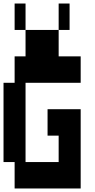

<svg xmlns="http://www.w3.org/2000/svg" viewBox="-20 -1050 540 1090"><path d="M125 -1030V-880H63V-1030ZM375 -880H313V-1030H375ZM438 -730V-580H125V-130H313V-280H250V-430H438V20H63V-130H0V-580H63V-730H125V-880H313V-730Z"/></svg>

Font: 2P VHS
Style: Regular
Weight: 400
Designer: CodeMan38
Foundry: CodeMan38
Version: Version 3.000